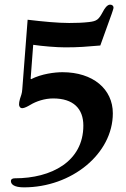

<svg xmlns="http://www.w3.org/2000/svg" viewBox="-20 -790 543 827"><path d="M27 -10C27 4 41 17 83 17C288 17 466 -127 466 -302C466 -406 381 -479 249 -479C216 -479 159 -472 114 -449L112 -451L123 -597C163 -591 224 -586 261 -586C321 -586 352 -589 412 -594L461 -730C464 -739 469 -753 469 -757C469 -765 463 -770 454 -770C441 -770 429 -751 423 -739C405 -706 398 -699 363 -695C338 -692 307 -691 278 -691C229 -691 166 -697 99 -705L76 -406C75 -387 70 -377 66 -364C63 -354 62 -346 62 -340C62 -333 66 -324 76 -324C85 -324 100 -332 110 -338C136 -354 173 -366 209 -366C296 -366 339 -322 339 -249C339 -94 201 -22 44 -22C35 -22 27 -19 27 -10Z"/></svg>

Font: Monomakh Unicode
Style: Regular
Weight: 400
Version: Version 1.2